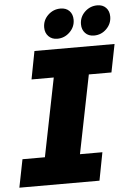

<svg xmlns="http://www.w3.org/2000/svg" viewBox="-69 -953 678 998"><g transform="rotate(-5 270.0 -454.5)"><path d="M348 -845Q348 -808 320.5 -781Q293 -754 255 -754Q227 -754 209.5 -772Q192 -790 192 -818Q192 -856 219.5 -882.5Q247 -909 285 -909Q314 -909 331 -891.5Q348 -874 348 -845ZM539 -845Q539 -808 512 -781Q485 -754 447 -754Q418 -754 401 -772Q384 -790 384 -818Q384 -856 411.5 -882.5Q439 -909 477 -909Q505 -909 522 -891.5Q539 -874 539 -845ZM520 -555H402L320 -146H437L409 0H-9L20 -146H137L219 -555H103L131 -701H549Z"/></g></svg>

Font: TypoPRO Montserrat Alternates
Style: Bold Italic
Weight: 700
Italic angle: -11.3°
Designer: Julieta Ulanovsky
Foundry: Julieta Ulanovsky
Version: Version 6.001